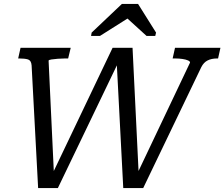

<svg xmlns="http://www.w3.org/2000/svg" viewBox="-20 -952 1136 972"><path d="M84 -710H338L325 -656H308Q291 -656 272.5 -654.5Q254 -653 240.5 -651Q227 -649 226 -645L254 -50H235L550 -710H651L683 -53L665 -52L942 -635Q943 -641 932 -646Q921 -651 903.5 -653.5Q886 -656 869 -656H854L866 -710H1096L1084 -656H1078Q1051 -656 1031 -646Q1011 -636 999 -612L705 0H604L570 -653L586 -651L273 0H173L140 -621Q138 -646 122 -651Q106 -656 78 -656H72ZM679 -932H597L444 -787L441 -770H486L660 -880L599 -882L722 -770H766L770 -787Z"/></svg>

Font: Roboto Serif
Style: Italic
Weight: 400
Italic angle: -10°
Designer: Greg Gazdowicz
Foundry: Commercial Type
Version: Version 1.008